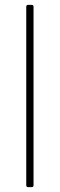

<svg xmlns="http://www.w3.org/2000/svg" viewBox="-20 -770 246 790"><path d="M96 0Q88 0 88 -8V-742Q88 -750 96 -750H110Q118 -750 118 -742V-8Q118 0 110 0Z"/></svg>

Font: LINE Seed Sans KR Thin
Style: Regular
Weight: 250
Designer: LINE BX Design & Sandoll Inc & Dalton Maag Ltd
Foundry: Sandoll Inc.
Version: Version 1.000